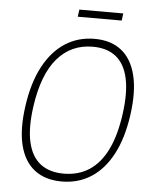

<svg xmlns="http://www.w3.org/2000/svg" viewBox="-59 -925 782 984"><g transform="rotate(5 332.0 -433.0)"><path d="M295.5 10Q210.5 10 155.8 -32Q101 -74 80.2 -156Q59.5 -238 76.5 -358Q93.5 -480 138 -563.5Q182.5 -647 249.2 -690Q316 -733 400.5 -733Q484.5 -733 538.5 -690.5Q592.5 -648 613 -564.8Q633.5 -481.5 616.5 -360Q599.5 -239.5 555.8 -157Q512 -74.5 445.8 -32.2Q379.5 10 295.5 10ZM302.5 -31Q376.5 -31 432.5 -67Q488.5 -103 524.8 -176Q561 -249 576.5 -360Q592 -471.5 576 -545.2Q560 -619 514.2 -655.5Q468.5 -692 394.5 -692Q283.5 -692 212.2 -609.2Q141 -526.5 117.5 -360Q102 -249.5 118.5 -176.5Q135 -103.5 181.5 -67.2Q228 -31 302.5 -31ZM304 -838.5 309 -875.5H535L530 -838.5Z"/></g></svg>

Font: Public Sans Thin Thin
Style: Italic
Weight: 250
Italic angle: -8°
Version: Version 2.001